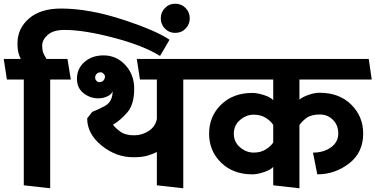

<svg xmlns="http://www.w3.org/2000/svg" viewBox="-31 -997 2020 1033"><path d="M911 -820Q879 -820 856.5 -843Q834 -866 834 -898Q834 -931 856.5 -954Q879 -977 911 -977Q945 -977 967.5 -954Q990 -931 990 -898Q990 -866 967.5 -843Q945 -820 911 -820ZM830 -696Q740 -752 580.5 -794Q421 -836 316 -836Q256 -836 226 -809.5Q196 -783 196 -752Q196 -721 205.5 -704Q215 -687 219 -680H332L350 -569H239V16L97 0V-569H6L-11 -680H81Q75 -689 69 -710Q63 -731 63 -763Q63 -844 125 -897.5Q187 -951 297 -951Q448 -951 629.5 -891.5Q811 -832 881 -783Z M813 0V-179Q790 -168 762 -159.5Q734 -151 686 -151Q593 -151 515.5 -214Q438 -277 438 -360L465 -395Q490 -404 532.5 -426.5Q575 -449 575 -507Q571 -491 548.5 -479.5Q526 -468 498 -468Q453 -468 418 -496Q383 -524 383 -573Q383 -628 423.5 -663.5Q464 -699 526 -699Q595 -699 643 -647.5Q691 -596 691 -520Q691 -436 655 -393.5Q619 -351 577 -326Q591 -307 617.5 -288Q644 -269 691 -269Q734 -269 770 -293Q806 -317 813 -358V-569H722L705 -680H1048L1065 -569H955V16ZM481 -579Q481 -569 488 -562Q495 -555 503 -555Q517 -555 525.5 -564Q534 -573 534 -588Q533 -593 526 -600.5Q519 -608 511 -608Q498 -608 489.5 -600Q481 -592 481 -579Z M1327 -59Q1223 -59 1158.5 -122Q1094 -185 1094 -278Q1094 -371 1158.5 -434Q1223 -497 1327 -497Q1353 -497 1389 -485.5Q1425 -474 1439 -458V-569H1060L1043 -680H1953L1969 -569H1580V-461Q1594 -474 1627.5 -486Q1661 -498 1688 -498Q1794 -498 1858.5 -434.5Q1923 -371 1923 -278Q1923 -176 1847 -117.5Q1771 -59 1676 -59L1653 -176Q1711 -176 1750 -204.5Q1789 -233 1789 -279Q1789 -324 1760 -352.5Q1731 -381 1691 -381Q1644 -381 1619 -363Q1594 -345 1580 -324V16L1439 0V-99Q1425 -83 1389 -71Q1353 -59 1327 -59ZM1227 -277Q1227 -233 1260.5 -204.5Q1294 -176 1334 -176Q1371 -176 1398 -192.5Q1425 -209 1439 -230V-325Q1425 -347 1398 -363.5Q1371 -380 1334 -380Q1294 -380 1260.5 -351.5Q1227 -323 1227 -277Z"/></svg>

Font: Palanquin
Style: Bold
Weight: 700
Designer: Pria Ravichandran
Version: Version 1.0.4